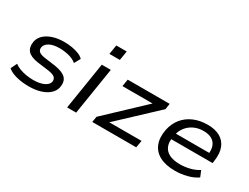

<svg xmlns="http://www.w3.org/2000/svg" viewBox="-65 -1228 2271 1752"><g transform="rotate(30 1071.0 -352.5)"><path d="M269 9Q197 9 136.5 -7Q76 -23 44 -52L76 -117Q100 -98 132.5 -86Q165 -74 202 -68Q239 -62 275 -62Q343 -62 386 -82Q429 -102 436 -135Q441 -164 423 -181Q405 -198 355 -206L233 -222Q156 -233 124.5 -268.5Q93 -304 105 -370Q114 -410 146 -440Q178 -470 230.5 -487.5Q283 -505 352 -505Q394 -505 434 -498Q474 -491 506.5 -478Q539 -465 556 -445L521 -382Q490 -409 441 -421.5Q392 -434 343 -434Q276 -434 237.5 -413Q199 -392 192 -361Q186 -331 203.5 -314Q221 -297 268 -290L385 -274Q467 -261 501 -226.5Q535 -192 522 -125Q513 -85 479 -54.5Q445 -24 391.5 -7.5Q338 9 269 9Z M760 -616 776 -714H886L870 -616ZM670 0 749 -496H844L765 0Z M935 0 945 -60 1358 -450 1355 -421H1010L1022 -496H1464L1455 -435L1038 -44L1042 -75H1411L1398 0Z M1810 9Q1711 9 1647.5 -25Q1584 -59 1559.5 -122.5Q1535 -186 1552 -273Q1567 -345 1609 -397Q1651 -449 1715.5 -477Q1780 -505 1862 -505Q1941 -505 1993 -475.5Q2045 -446 2067 -389.5Q2089 -333 2077 -251L2074 -224H1615L1625 -289H2024L1998 -266Q2007 -323 1992.5 -361Q1978 -399 1943.5 -418Q1909 -437 1857 -437Q1803 -437 1758 -416Q1713 -395 1682.5 -355.5Q1652 -316 1643 -261L1641 -249Q1630 -189 1647.5 -148Q1665 -107 1708.5 -86Q1752 -65 1819 -65Q1868 -65 1919 -77Q1970 -89 2015 -117L2041 -54Q1996 -22 1933.5 -6.5Q1871 9 1810 9Z"/></g></svg>

Font: Nunito Sans 7pt SemiExpanded
Style: Italic
Weight: 400
Width: 6
Italic angle: -9°
Designer: Vernon Adams
Foundry: Vernon Adams
Version: Version 3.101;gftools[0.9.27]